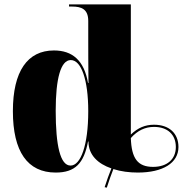

<svg xmlns="http://www.w3.org/2000/svg" viewBox="-20 -780 837 879"><path d="M459 77 469 79C479 48 489 19 499 -6C533 5 572 10 611 10C726 10 797 -34 797 -107C797 -170 754 -209 685 -209C645 -209 611 -195 579 -164V-760H296V-750H310C352 -750 384 -739 384 -684V-599C384 -556 384 -478 385 -400H383C365 -504 311 -549 227 -549C106 -549 39 -454 39 -271C39 -86 106 10 235 10C325 10 364 -33 383 -132H385C385 -70 429 -30 490 -9C480 16 469 45 459 77ZM303 -22C256 -22 235 -113 235 -273C235 -420 258 -505 304 -505C352 -505 384 -415 384 -271C384 -113 349 -22 303 -22ZM681 -16C610 -16 582 -55 579 -148C610 -183 645 -199 685 -199C747 -199 785 -164 785 -107C785 -51 745 -16 681 -16Z"/></svg>

Font: Noto Serif Display Black
Style: Regular
Weight: 900
Designer: Monotype Design Team
Foundry: Monotype Imaging Inc.
Version: Version 2.009